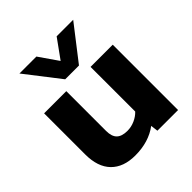

<svg xmlns="http://www.w3.org/2000/svg" viewBox="-195 -841 985 985"><g transform="rotate(-45 297.5 -349.0)"><path d="M101 -708H224L296 -604L371 -708H491L346 -521H246ZM46 -176V-474H207V-185Q207 -145 226 -126.5Q245 -108 285 -108Q313 -108 339 -119.5Q365 -131 383 -150V-474H544V0H394L389 -40Q322 10 224 10Q139 10 92.5 -37.5Q46 -85 46 -176Z"/></g></svg>

Font: Kanit SemiBold
Style: Regular
Weight: 600
Designer: Katatrad Team
Foundry: CadsonDemak
Version: Version 1.030